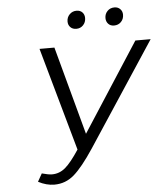

<svg xmlns="http://www.w3.org/2000/svg" viewBox="-57 -879 816 938"><g transform="rotate(-5 351.0 -409.5)"><path d="M93 -12 115 -51Q147 -42 165 -42Q201 -42 230 -66.5Q259 -91 299 -152L157 -658H230L347 -225L627 -658H702L368 -150Q311 -64 269 -27.5Q227 9 172 9Q133 9 93 -12ZM305 -779Q305 -800 319 -814Q333 -828 353 -828Q371 -828 381.5 -817Q392 -806 392 -789Q392 -768 378.5 -754Q365 -740 345 -740Q327 -740 316 -751Q305 -762 305 -779ZM491 -780Q491 -800 504.5 -814Q518 -828 539 -828Q556 -828 567 -817Q578 -806 578 -789Q578 -768 564.5 -754Q551 -740 530 -740Q512 -740 501.5 -751.5Q491 -763 491 -780Z"/></g></svg>

Font: LXGW Bright GB
Style: Italic
Weight: 400
Italic angle: -12°
Designer: Christian Thalmann (Catharsis Fonts)
Foundry: LXGW / Christian Thalmann (Catharsis Fonts) / Fontworks Inc.
Version: Version 5.510